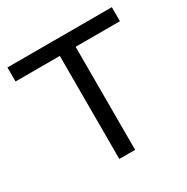

<svg xmlns="http://www.w3.org/2000/svg" viewBox="-127 -636 727 747"><g transform="rotate(-30 236.5 -263.0)"><path d="M272 0V-463H471V-526H2V-463H201V0Z"/></g></svg>

Font: Montserrat Z
Style: Regular
Weight: 400
Designer: Julieta Ulanovsky
Foundry: Julieta Ulanovsky
Version: Version 8.000